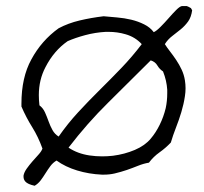

<svg xmlns="http://www.w3.org/2000/svg" viewBox="-20 -549 665 625"><path d="M605.5 -515.6Q602.5 -493.2 592.3 -479Q582 -464.8 568.4 -453.6Q554.7 -442.4 540.5 -431.6Q526.4 -420.9 516.6 -405.3Q523.4 -394.5 533.7 -381.3Q543.9 -368.2 553.7 -353.5Q563.5 -338.9 571.3 -322.3Q579.1 -305.7 582 -287.1Q584 -274.4 584 -261.7Q584 -249 582 -236.3Q578.1 -210 570.3 -184.1Q562.5 -158.2 552.7 -133.3Q543 -108.4 536.1 -85Q519.5 -67.4 499.5 -53.2Q479.5 -39.1 464.8 -19.5Q447.3 -16.6 429.2 -9.3Q411.1 -2 392.6 4.4Q374 10.7 353.5 15.6Q336.9 19.5 318.4 19.5H311.5Q269.5 17.6 231 5.9Q192.4 -5.9 164.1 -26.4Q152.3 -19.5 144 -8.3Q135.7 2.9 128.4 14.6Q121.1 26.4 112.8 37.6Q104.5 48.8 92.8 55.7Q70.3 50.8 62.5 42Q56.6 35.2 56.6 26.4V22.5Q58.6 11.7 66.9 0Q75.2 -11.7 85.4 -23.4Q95.7 -35.2 105.5 -45.9Q115.2 -56.6 118.2 -65.4Q104.5 -103.5 85 -134.8Q65.4 -166 49.8 -202.1V-211.9Q49.8 -296.9 82 -355.5Q115.2 -417 170.9 -457Q202.1 -473.6 239.3 -482.4Q276.4 -491.2 317.4 -496.1Q337.9 -494.1 361.3 -492.2Q384.8 -490.2 407.2 -484.9Q429.7 -479.5 449.2 -469.7Q468.8 -460 480.5 -444.3Q489.3 -448.2 502.4 -461.4Q515.6 -474.6 528.8 -489.7Q542 -504.9 553.7 -516.6Q565.4 -528.3 572.3 -529.3H587.9Q593.8 -527.3 601.6 -522.5ZM510.7 -316.4Q499 -324.2 492.2 -335.9Q485.4 -347.7 470.7 -352.5Q401.4 -283.2 332.5 -215.3Q263.7 -147.5 203.1 -68.4Q232.4 -48.8 271.5 -43Q292 -40 312.5 -40Q330.1 -40 347.7 -42Q385.7 -46.9 418.9 -61Q452.1 -75.2 470.7 -97.7Q487.3 -117.2 500 -143.1Q512.7 -168.9 519.5 -197.3Q524.4 -220.7 524.4 -245.1V-256.8Q522.5 -287.1 510.7 -316.4ZM441.4 -405.3Q419.9 -428.7 388.7 -437.5Q362.3 -445.3 333 -445.3H324.2Q290 -443.4 257.3 -434.6Q224.6 -425.8 200.2 -415Q155.3 -383.8 127.9 -330.1Q106.4 -289.1 106.4 -239.3Q106.4 -222.7 108.4 -206.1Q120.1 -197.3 126.5 -183.1Q132.8 -168.9 138.2 -153.8Q143.6 -138.7 150.9 -125.5Q158.2 -112.3 170.9 -104.5Q200.2 -146.5 234.4 -183.6Q268.6 -220.7 304.7 -256.3Q340.8 -292 375.5 -328.1Q410.2 -364.3 441.4 -405.3Z"/></svg>

Font: Crafty Girls
Style: Regular
Weight: 400
Designer: Crystal Kluge
Foundry: Font Diner, Inc DBA Tart Workshop
Version: Version 1.001